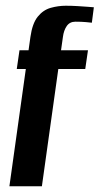

<svg xmlns="http://www.w3.org/2000/svg" viewBox="-20 -652 349 672"><path d="M12.9 0 70.4 -410.6H38.7L48.2 -476H79.9L86.5 -522.8Q93.2 -570.2 112.1 -593.6Q130.9 -617 157.3 -624.5Q183.6 -631.9 210.3 -631.9Q230.1 -631.9 250.8 -630.7Q271.4 -629.5 287.5 -628.2Q303.6 -626.9 308.5 -626.5L301.5 -572.5Q297.3 -573.1 281.1 -574.6Q265 -576.1 244 -576.1Q224.2 -576.1 213.7 -561Q203.1 -545.8 200.2 -522.5L193.6 -476H287.9L278.4 -410.6H184.1L126.6 0Z"/></svg>

Font: Alumni Sans SC Thin
Style: Italic
Weight: 100
Italic angle: -8°
Designer: Robert E. Leuschke
Foundry: Robert E. Leuschke
Version: Version 1.016